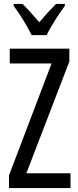

<svg xmlns="http://www.w3.org/2000/svg" viewBox="-20 -963 401 983"><path d="M142 -783H219C240 -829 282 -892 312 -933V-943H267C233 -908 215 -889 181 -849C151 -883 120 -920 95 -943H50V-933C85 -886 121 -827 142 -783ZM341 0V-76H115L335 -648V-714H30V-638H244L26 -65V0Z"/></svg>

Font: Noto Sans Gurmukhi UI ExtraCondensed
Style: Regular
Weight: 400
Width: 2
Designer: Jelle Bosma - Monotype Design Team
Foundry: Monotype Imaging Inc.
Version: Version 2.004